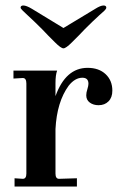

<svg xmlns="http://www.w3.org/2000/svg" viewBox="-20 -679 439 699"><path d="M33 0V-30L63 -28Q76 -28 76 -47V-375Q76 -395 63 -395L29 -393V-422H188Q182 -406 182 -376V-329Q219 -432 299 -432Q340 -432 364.5 -409Q389 -386 389 -349Q389 -324 375 -310Q361 -296 339 -296Q320 -296 307 -305.5Q294 -315 294 -332Q294 -342 298 -354Q302 -367 302 -374Q302 -396 280 -396Q253 -396 230 -367Q187 -308 182 -209V-47Q182 -28 195 -28L260 -30V0ZM180 -525 156 -549 133 -573Q103 -603 81 -623Q74 -629 63 -640Q55 -648 55 -651Q55 -659 65 -659Q76 -659 96 -647L211 -577L327 -647Q346 -659 357 -659Q367 -659 367 -651Q367 -647 360 -640Q355 -635 341 -623Q319 -603 289 -573L266 -549L242 -525Q220 -503 211 -503Q202 -503 180 -525Z"/></svg>

Font: UnnaMedium
Style: Regular
Weight: 500
Designer: Jorge de Buen Unna
Foundry: Omnibus-Type
Version: Version 2.008;hotconv 1.0.109;makeotfexe 2.5.65596